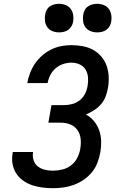

<svg xmlns="http://www.w3.org/2000/svg" viewBox="-20 -980 640 1008"><path d="M259 8Q230 8 202.5 4.5Q175 1 149.5 -7.5Q124 -16 102 -31.5Q80 -47 65.5 -69Q51 -91 46 -118.5Q41 -146 46 -174Q46 -176 46.5 -178Q47 -180 47 -182H154Q154 -181 153.5 -180Q153 -179 153 -178Q151 -164 153.5 -150Q156 -136 162.5 -124.5Q169 -113 180 -105Q191 -97 203.5 -92.5Q216 -88 230 -86Q244 -84 259 -84Q283 -84 307.5 -90Q332 -96 352.5 -111.5Q373 -127 385 -150Q397 -173 401 -197Q406 -223 403.5 -249.5Q401 -276 387 -296.5Q373 -317 349.5 -326.5Q326 -336 299 -336H234L250 -428H315Q336 -428 358 -433.5Q380 -439 398 -453Q416 -467 426.5 -488Q437 -509 440 -530Q444 -552 442 -574.5Q440 -597 429 -615Q418 -633 398 -642Q378 -651 355 -651Q334 -651 312 -644Q290 -637 272.5 -622Q255 -607 244.5 -586.5Q234 -566 230 -544H123Q128 -571 138 -597Q148 -623 164 -646.5Q180 -670 202 -689Q224 -708 249.5 -720.5Q275 -733 302 -738Q329 -743 355 -743Q385 -743 414.5 -737.5Q444 -732 468.5 -718.5Q493 -705 511.5 -683.5Q530 -662 539.5 -635.5Q549 -609 550.5 -579Q552 -549 547 -519Q543 -496 534.5 -473.5Q526 -451 510.5 -433Q495 -415 474 -401.5Q453 -388 431 -379Q455 -366 473 -344.5Q491 -323 500.5 -296.5Q510 -270 511 -240.5Q512 -211 507 -182Q502 -154 492 -127Q482 -100 463.5 -77Q445 -54 420.5 -37Q396 -20 369 -10Q342 0 314 4Q286 8 259 8ZM490 -810Q472 -810 455.5 -816.5Q439 -823 429 -836.5Q419 -850 416.5 -867.5Q414 -885 417 -903Q419 -916 425 -927.5Q431 -939 442 -946.5Q453 -954 465.5 -957Q478 -960 490 -960Q508 -960 524.5 -953.5Q541 -947 551 -933.5Q561 -920 564 -902.5Q567 -885 564 -867Q562 -854 555.5 -842.5Q549 -831 538.5 -823.5Q528 -816 515.5 -813Q503 -810 490 -810ZM290 -810Q272 -810 255.5 -816.5Q239 -823 229 -836.5Q219 -850 216.5 -867.5Q214 -885 217 -903Q219 -916 225 -927.5Q231 -939 242 -946.5Q253 -954 265.5 -957Q278 -960 290 -960Q308 -960 324.5 -953.5Q341 -947 351 -933.5Q361 -920 364 -902.5Q367 -885 364 -867Q362 -854 355.5 -842.5Q349 -831 338.5 -823.5Q328 -816 315.5 -813Q303 -810 290 -810Z"/></svg>

Font: Iosevka Curly SmBdExObl
Style: Regular
Weight: 600
Width: 7
Italic angle: -9°
Monospace: yes
Designer: Belleve Invis
Foundry: Belleve Invis
Version: Version 11.1.0; ttfautohint (v1.8.3)